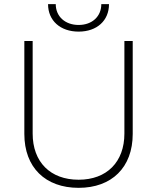

<svg xmlns="http://www.w3.org/2000/svg" viewBox="-20 -897 755 923"><path d="M211 -877C211 -798 270 -745 358 -745C446 -745 504 -798 504 -877H467C467 -818 423 -777 358 -777C293 -777 248 -818 248 -877ZM358 6C517 6 618 -92 618 -253V-700H578V-255C578 -118 493 -33 358 -33C222 -33 137 -118 137 -255V-700H97V-253C97 -92 198 6 358 6Z"/></svg>

Font: Fixel Display ExtraLight
Style: Regular
Weight: 200
Designer: AlfaBravo + MacPaw
Foundry: Kyrylo Tkachov, Marchela Mozhyna, Serhii Makarenko, Maria Weinstein, Zakhar Kryvoshyya
Version: Version 1.211